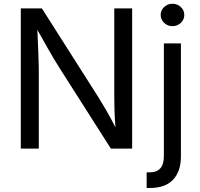

<svg xmlns="http://www.w3.org/2000/svg" viewBox="-20 -771 1036 996"><path d="M87.9 0V-727.5H197.3L493.2 -262.2Q507.8 -238.8 531 -199Q554.2 -159.2 579.1 -109.9Q574.7 -162.6 573.7 -207.3Q572.8 -252 572.8 -281.2V-727.5H665.5V0H555.2L291.5 -414.1Q274.9 -439.9 258.5 -467.3Q242.2 -494.6 222.2 -530.3Q202.1 -565.9 173.8 -616.2Q176.8 -546.4 179 -493.9Q181.2 -441.4 181.2 -415V0ZM830.1 -545.9H918.5V39.1Q918.9 117.2 878.4 160.6Q837.9 204.1 758.3 204.1H740.7V123H756.8Q830.1 123 830.1 39.1ZM874.5 -635.3Q849.6 -635.3 831.5 -652.3Q813.5 -669.4 813.5 -693.4Q813.5 -717.8 831.5 -734.6Q849.6 -751.5 874.5 -751.5Q899.9 -751.5 918 -734.6Q936 -717.8 936 -693.4Q936 -669.4 918 -652.3Q899.9 -635.3 874.5 -635.3Z"/></svg>

Font: Inter
Style: Regular
Weight: 400
Designer: Rasmus Andersson
Foundry: rsms
Version: Version 4.001;git-9221beed3